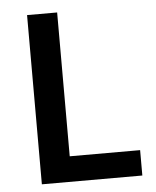

<svg xmlns="http://www.w3.org/2000/svg" viewBox="-49 -696 600 739"><g transform="rotate(-5 251.0 -327.0)"><path d="M83 0V-653.8H199.2V-98.1H471.2V0Z"/></g></svg>

Font: Source Sans 3 Semibold
Style: Regular
Weight: 600
Designer: Paul D. Hunt
Foundry: Adobe
Version: Version 3.052;hotconv 1.1.0;makeotfexe 2.6.0